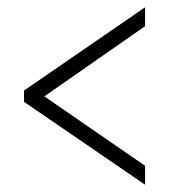

<svg xmlns="http://www.w3.org/2000/svg" viewBox="-20 -622 465 528"><path d="M379 -114 46 -342V-373L379 -602V-550L102 -357L379 -166Z"/></svg>

Font: Noto Serif Tamil ExtraCondensed Light
Style: Regular
Weight: 300
Width: 2
Designer: Indian Type Foundry, Tom Grace, and the Monotype Design Team
Foundry: Monotype Imaging Inc.
Version: Version 2.004; ttfautohint (v1.8.4.7-5d5b)